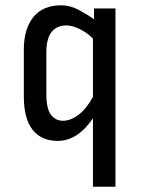

<svg xmlns="http://www.w3.org/2000/svg" viewBox="-20 -520 531 725"><path d="M70 -333Q70 -411 106 -455.5Q142 -500 211 -500Q245 -500 278.5 -482Q312 -464 335 -447V-488H416V185H331V-73Q302 -31 269 -9.5Q236 12 198 12Q136 12 103 -30Q70 -72 70 -155ZM218 -64Q247 -64 277 -87Q307 -110 331 -154V-374Q310 -396 281.5 -410Q253 -424 230 -424Q195 -424 175 -399.5Q155 -375 155 -321V-166Q155 -109 172.5 -86.5Q190 -64 218 -64Z"/></svg>

Font: Ropa Sans
Style: Regular
Weight: 400
Designer: Botio Nikoltchev
Foundry: Botjo Nikoltchev
Version: Version 1.002